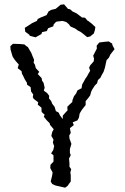

<svg xmlns="http://www.w3.org/2000/svg" viewBox="-20 -866 581 890"><path d="M246 -4 235 -7 222 -13 215 -25 221 -49 224 -66 213 -87 214 -102 228 -117V-146L217 -155L227 -171L231 -189L225 -205L228 -219L218 -236L222 -254L229 -267L212 -287L210 -295L197 -308L183 -325L187 -334L173 -347L172 -367L155 -381L157 -392L136 -408L132 -416L134 -428L124 -442L122 -462L105 -474V-482L95 -498L86 -517L82 -523L80 -536L62 -550L67 -567L52 -584L44 -595L38 -605L29 -636L28 -652L40 -663L73 -662L93 -660L104 -651L109 -648L125 -621L130 -608L138 -589L136 -575L142 -566L146 -550L162 -533L155 -523L173 -504L175 -492L182 -482L187 -459L183 -446L199 -434L208 -422L207 -410L217 -398L222 -385L233 -371L239 -351L252 -344L258 -331L271 -314V-330L285 -346L293 -354L292 -371L303 -382L315 -393L316 -402L323 -420L333 -433L339 -447L358 -457L361 -475L368 -487L375 -500L384 -513L388 -521L398 -538L393 -552L398 -563L414 -581L416 -593L412 -608L429 -641L428 -654L440 -669L463 -672L484 -674L500 -664L501 -657L511 -638L492 -614L485 -599L474 -587L471 -574L467 -555L465 -548L460 -533L451 -517L445 -505L434 -495L430 -480L419 -469L407 -450L403 -442L398 -424L391 -414L377 -397V-379L361 -359L354 -348L349 -339L346 -321L339 -308L317 -299L322 -286L304 -272L308 -250L301 -238L302 -224L311 -199L304 -175V-157L308 -147L300 -131L302 -110V-93L310 -82L306 -66L308 -54V-25L300 -14L294 -5L282 4ZM145 -693 118 -700 116 -705 97 -719 95 -737 114 -749 129 -759 151 -769 155 -778 171 -786 196 -796 205 -813 217 -820 238 -825 261 -844 277 -846 295 -825 305 -823 316 -813 335 -804 339 -801 360 -785 374 -784 386 -770 389 -769 407 -755 413 -749 422 -741 420 -727 415 -711 398 -697 384 -694 367 -708 354 -718 340 -725 328 -734 307 -743 299 -754 287 -764 270 -769 252 -767 240 -765 229 -753 227 -744 203 -735 197 -722 175 -717 172 -708 159 -701Z"/></svg>

Font: Winky Rough Light
Style: Regular
Weight: 300
Designer: Simon Atzbach
Foundry: typofactur
Version: Version 1.206; ttfautohint (v1.8.4.7-5d5b)